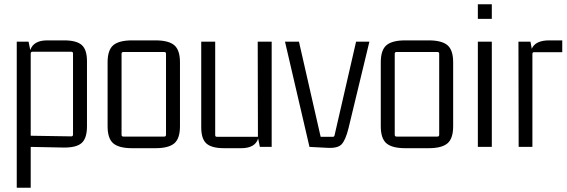

<svg xmlns="http://www.w3.org/2000/svg" viewBox="-20 -684 2639 894"><path d="M123 190H58V-490H113L121 -451Q136 -496 200 -496H279Q336 -496 360.5 -474.5Q385 -453 385 -399V-96Q385 -40 360 -18Q335 4 275 3L123 0ZM123 -435V-52L312 -49Q320 -49 320 -58V-435Q320 -443 312 -443H131Q123 -443 123 -435Z M481 -96V-394Q481 -451 507.5 -473.5Q534 -496 595 -496H704Q765 -496 791.5 -473.5Q818 -451 818 -394V-96Q818 -39 791.5 -16.5Q765 6 704 6H595Q534 6 507.5 -16.5Q481 -39 481 -96ZM744 -442H555Q546 -442 546 -434V-56Q546 -48 555 -48H744Q753 -48 753 -56V-434Q753 -442 744 -442Z M1103 6H1023Q966 6 941.5 -15.5Q917 -37 917 -91V-490H982V-55Q982 -47 990 -47H1181L1180 -490H1245V0H1190L1182 -39Q1168 6 1103 6Z M1603 -88Q1589 -31 1570 -11.5Q1551 8 1499 4L1421 0L1307 -490H1372L1473 -47H1530Q1537 -47 1538 -55L1638 -490H1700Z M1753 -96V-394Q1753 -451 1779.5 -473.5Q1806 -496 1867 -496H1976Q2037 -496 2063.5 -473.5Q2090 -451 2090 -394V-96Q2090 -39 2063.5 -16.5Q2037 6 1976 6H1867Q1806 6 1779.5 -16.5Q1753 -39 1753 -96ZM2016 -442H1827Q1818 -442 1818 -434V-56Q1818 -48 1827 -48H2016Q2025 -48 2025 -56V-434Q2025 -442 2016 -442Z M2270 -596H2205V-664H2270ZM2270 0H2205V-490H2270Z M2537 -496H2598V-441H2467Q2459 -441 2459 -433V0H2395L2394 -490H2450L2456 -457Q2473 -496 2537 -496Z"/></svg>

Font: Gemunu Libre Light
Style: Regular
Weight: 300
Designer: Puspanada Ekanayake, Sola Matas, Pathum Egodawatta, Kosala Senevirathne
Foundry: mooniak
Version: Version 1.100